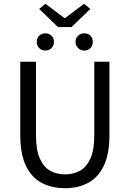

<svg xmlns="http://www.w3.org/2000/svg" viewBox="-20 -982 685 1014"><path d="M323 12Q256 12 202.5 -15Q149 -42 118 -104Q87 -166 87 -271V-656H170V-269Q170 -190 190.5 -144.5Q211 -99 245.5 -80Q280 -61 323 -61Q367 -61 402 -80Q437 -99 457.5 -144.5Q478 -190 478 -269V-656H558V-271Q558 -166 527 -104Q496 -42 443 -15Q390 12 323 12ZM286 -839 187 -935 220 -962 320 -887H324L424 -962L457 -935L358 -839ZM219 -715Q200 -715 187 -728Q174 -741 174 -761Q174 -781 187 -793.5Q200 -806 219 -806Q239 -806 252 -793.5Q265 -781 265 -761Q265 -741 252 -728Q239 -715 219 -715ZM425 -715Q406 -715 392.5 -728Q379 -741 379 -761Q379 -781 392.5 -793.5Q406 -806 425 -806Q445 -806 457.5 -793.5Q470 -781 470 -761Q470 -741 457.5 -728Q445 -715 425 -715Z"/></svg>

Font: .
Style: 
Weight: 400
Designer: Paul D. Hunt, Dalton Maag
Foundry: Dalton Maag Ltd
Version: Version 1.200